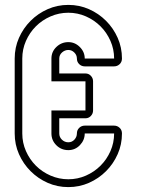

<svg xmlns="http://www.w3.org/2000/svg" viewBox="-20 -752 582 784"><path d="M360 -301Q360 -288 351 -278.5Q342 -269 329 -269H222V-207Q222 -192 233 -181.5Q244 -171 259 -171Q274 -171 284 -182Q294 -193 294 -207Q294 -221 303.5 -230Q313 -239 326 -239H446Q459 -239 468.5 -230Q478 -221 478 -207Q478 -162 460.5 -122.5Q443 -83 413 -53Q383 -23 343.5 -5.5Q304 12 259 12Q214 12 174.5 -5.5Q135 -23 105 -53Q75 -83 57.5 -122.5Q40 -162 40 -207V-513Q40 -558 57.5 -597.5Q75 -637 105 -667Q135 -697 174.5 -714.5Q214 -732 259 -732Q304 -732 343.5 -714.5Q383 -697 413 -667Q443 -637 460.5 -597.5Q478 -558 478 -513Q478 -499 468.5 -490Q459 -481 446 -481H326Q313 -481 303.5 -490Q294 -499 294 -513Q294 -527 283.5 -537.5Q273 -548 259 -548Q245 -548 233.5 -538Q222 -528 222 -513V-452H329Q342 -452 351 -442.5Q360 -433 360 -420ZM329 -420H190V-513Q190 -541 210.5 -560.5Q231 -580 259 -580Q286 -580 306 -560Q326 -540 326 -513H446Q446 -551 431 -585Q416 -619 390.5 -644.5Q365 -670 331 -685Q297 -700 259 -700Q221 -700 186.5 -685Q152 -670 126.5 -644.5Q101 -619 86 -585Q71 -551 71 -513V-207Q71 -169 86 -135Q101 -101 126.5 -75.5Q152 -50 186.5 -35Q221 -20 259 -20Q297 -20 331 -35Q365 -50 390.5 -75.5Q416 -101 431 -135Q446 -169 446 -207H326Q326 -180 306.5 -159.5Q287 -139 259 -139Q230 -139 210 -159Q190 -179 190 -207V-301H329Z"/></svg>

Font: Lichte PostBus
Style: Regular
Weight: 400
Designer: Peter Wiegel
Version: Version 1.001